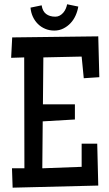

<svg xmlns="http://www.w3.org/2000/svg" viewBox="-20 -865 505 891"><path d="M440.9 -506.8 368.7 -502 358.9 -602.5 181.2 -598.6 179.2 -380.9H327.6V-310.5L178.2 -301.8L176.3 -84L358.9 -90.8V-198.2H431.2L436 -3.9L38.6 5.9L35.6 -84H93.3L92.3 -598.6L31.7 -596.7L36.6 -691.4L436 -696.3ZM343.3 -834.5Q339.8 -813 330.8 -793Q321.8 -772.9 307.4 -757.6Q293 -742.2 273.9 -732.7Q254.9 -723.1 231.9 -723.1Q209 -723.1 189.5 -731.4Q169.9 -739.7 155.5 -754.2Q141.1 -768.6 132.3 -787.8Q123.5 -807.1 121.6 -829.6L173.3 -840.3Q177.2 -813 193.8 -800.3Q210.4 -787.6 236.8 -787.6Q248 -787.6 257.3 -792.7Q266.6 -797.9 273.7 -806.2Q280.8 -814.5 285.2 -824.7Q289.6 -835 291.5 -845.2Z"/></svg>

Font: Maiden Orange
Style: Regular
Weight: 400
Designer: Astigmatic (AOETI)
Foundry: Astigmatic (AOETI)
Version: Version 1.000